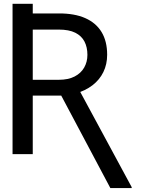

<svg xmlns="http://www.w3.org/2000/svg" viewBox="-20 -797 746 993"><path d="M44.9 -678.7V-777.3H149.4V-678.7ZM44.9 -727.5H283.7Q364.7 -728 420.7 -703.4Q476.6 -678.7 505.4 -631.1Q534.2 -583.5 534.2 -513.7Q534.2 -464.4 514.6 -424.3Q495.1 -384.3 458.3 -356Q421.4 -327.6 369.6 -313L342.3 -302.7H126V-384.3H283.7Q333 -384.3 366 -401.4Q398.9 -418.5 415.5 -447.8Q432.1 -477.1 432.1 -513.2Q432.1 -552.7 417 -582Q401.9 -611.3 369.4 -627.7Q336.9 -644 283.7 -644H149.4V0H44.9ZM550.8 175.8 285.2 -324.2H393.6L661.1 170.9V175.8Z"/></svg>

Font: Inter 24pt
Style: Regular
Weight: 400
Designer: Rasmus Andersson
Foundry: rsms
Version: Version 4.001;git-66647c0bb